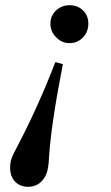

<svg xmlns="http://www.w3.org/2000/svg" viewBox="-20 -514 429 739"><path d="M320 -423Q320 -391 299 -369.5Q278 -348 247 -348Q218 -348 196 -370.5Q174 -393 174 -423Q174 -453 195.5 -473.5Q217 -494 248 -494Q279 -494 299.5 -474Q320 -454 320 -423ZM193 -275 222 -267Q177 -37 169 87Q167 138 157 159Q135 205 88 205Q57 205 38 185Q19 165 19 131Q19 112 24.5 96Q30 80 50 43Q128 -106 193 -275Z"/></svg>

Font: STIX MathJax Latin
Style: Bold Italic
Weight: 700
Italic angle: -16.33°
Designer: MicroPress Inc., with final additions and corrections provided by Coen Hoffman, Elsevier (retired)
Version: Version 1.1.1